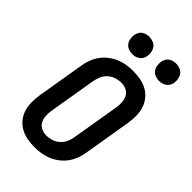

<svg xmlns="http://www.w3.org/2000/svg" viewBox="-282 -1058 1165 1165"><g transform="rotate(45 300.0 -475.5)"><path d="M256 8Q223 8 191.5 2Q160 -4 133.5 -19Q107 -34 88 -58Q69 -82 60 -111.5Q51 -141 51 -173.5Q51 -206 56 -238L107 -543Q111 -570 121 -597.5Q131 -625 148.5 -649.5Q166 -674 190 -692.5Q214 -711 241 -722.5Q268 -734 296.5 -738.5Q325 -743 353 -743Q386 -743 417.5 -737Q449 -731 475.5 -716Q502 -701 521 -677Q540 -653 549 -623.5Q558 -594 558 -561.5Q558 -529 553 -497L502 -192Q498 -165 488 -137.5Q478 -110 460.5 -85.5Q443 -61 419 -42.5Q395 -24 368 -12.5Q341 -1 312.5 3.5Q284 8 256 8ZM256 -93Q279 -93 302.5 -100.5Q326 -108 344 -124.5Q362 -141 372 -163.5Q382 -186 385 -209L436 -513Q440 -537 438.5 -560.5Q437 -584 427 -603Q417 -622 396.5 -632Q376 -642 353 -642Q330 -642 307 -634.5Q284 -627 265.5 -610.5Q247 -594 237.5 -571.5Q228 -549 224 -526L173 -222Q169 -198 170.5 -174.5Q172 -151 182 -132Q192 -113 212.5 -103Q233 -93 256 -93ZM505 -811Q488 -811 472 -817.5Q456 -824 446 -837Q436 -850 433 -867.5Q430 -885 433 -903Q435 -915 441 -926.5Q447 -938 458 -945.5Q469 -953 481 -956Q493 -959 506 -959Q523 -959 539.5 -952.5Q556 -946 565.5 -933Q575 -920 578.5 -902.5Q582 -885 579 -867Q577 -855 570.5 -843.5Q564 -832 553 -824.5Q542 -817 530 -814Q518 -811 505 -811ZM275 -811Q258 -811 242 -817.5Q226 -824 216 -837Q206 -850 203 -867.5Q200 -885 203 -903Q205 -915 211 -926.5Q217 -938 228 -945.5Q239 -953 251 -956Q263 -959 276 -959Q293 -959 309.5 -952.5Q326 -946 335.5 -933Q345 -920 348.5 -902.5Q352 -885 349 -867Q347 -855 340.5 -843.5Q334 -832 323 -824.5Q312 -817 300 -814Q288 -811 275 -811Z"/></g></svg>

Font: Iosevka Extended
Style: Bold Italic
Weight: 700
Width: 7
Italic angle: -9°
Monospace: yes
Designer: Belleve Invis
Foundry: Belleve Invis
Version: Version 32.5.0; ttfautohint (v1.8.4)